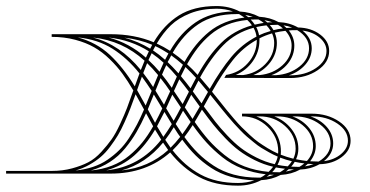

<svg xmlns="http://www.w3.org/2000/svg" viewBox="-151 -566 1207 626"><path d="M641.2 -321.2Q684 -326.5 713.5 -356.4Q743 -386.4 743 -426.1Q743 -441.9 736 -457.2Q713.3 -450.6 694.9 -441V-434.9Q694.9 -397.3 673.5 -366.7Q652.1 -336.1 617.6 -321.7ZM695.4 -321.2Q739.5 -325.6 769.7 -352.9Q799.8 -380.2 799.8 -417.4Q799.8 -443.2 779.7 -465.5Q762.7 -463.7 744.8 -459.4Q751.7 -442.7 751.7 -426.1Q751.7 -391.2 730.3 -363Q708.9 -334.8 674.8 -321.2ZM748.7 -320.8Q794.1 -323.9 825.4 -349Q856.6 -374.1 856.6 -408.7Q856.6 -444.1 818.2 -467.7H817.3Q799.4 -467.7 790.6 -466.8Q808.6 -444.1 808.6 -417.4Q808.6 -385.1 787.8 -359Q767 -333 733.4 -320.8ZM795.5 -320.4Q844.4 -320.4 878.9 -343.8Q913.5 -367.1 913.5 -399.9Q913.5 -424 891.4 -443Q869.3 -462 835.2 -466.3Q865.4 -441.9 865.4 -408.7Q865.4 -379.4 844.8 -355.6Q824.3 -331.7 791.1 -320.4ZM795.5 -311.6 580.4 -312.1 586.1 -321.7Q628.5 -328.2 657.3 -360.4Q686.2 -392.5 686.2 -434.9V-436.2Q641.2 -411.3 608.2 -370Q575.2 -328.7 540.2 -267Q546.3 -259.6 563.6 -238Q580.9 -216.3 587.8 -207.6Q594.8 -198.9 611 -179.9Q627.2 -160.8 637 -151.2Q646.9 -141.6 662.8 -126.5Q678.8 -111.5 691.9 -102.3Q705 -93.1 721.8 -82.8Q738.6 -72.6 755.7 -65.1Q755.7 -66.4 755.9 -68.6Q756.1 -70.8 756.1 -72.1Q756.1 -119.3 721.2 -153Q686.2 -186.6 638.1 -186.6V-195.4H865.4Q917 -195.4 954.5 -170Q992.1 -144.7 992.1 -107.1Q992.1 -75.6 962.6 -53.5Q933.1 -31.5 890.7 -30.6Q861.9 -14.4 827.4 -13.1Q799.8 2.2 764 4.4Q735.1 19.7 700.6 21.4Q666.1 39.3 625 39.3Q550.3 39.3 497.6 10.9Q444.9 -17.5 403.8 -69.1Q326 0 209.8 0H-131.1V-8.7H17.5Q53.3 -8.7 83.9 -17Q114.5 -25.3 136.8 -36.9Q159.1 -48.5 179.4 -70.8Q199.7 -93.1 212.8 -111.7Q226 -130.2 240.6 -161.7Q255.2 -193.2 263.1 -213.9Q271 -234.7 283.7 -271Q265.3 -302.4 248 -326Q230.8 -349.7 206.5 -373.3Q182.3 -396.9 155.8 -411.9Q129.4 -427 94 -436.4Q58.6 -445.8 17.5 -445.8V-454.5H209.8Q287.2 -454.5 350.1 -428.3Q383.3 -484.7 432 -515.5Q480.8 -546.3 555.1 -546.3Q596.2 -546.3 630.7 -528.4Q665.2 -526.7 694.1 -511.4Q729.9 -509.2 757.4 -493.9Q792 -492.6 820.8 -476.4Q863.2 -475.5 892.7 -453.5Q922.2 -431.4 922.2 -399.9Q922.2 -362.3 884.6 -337Q847 -311.6 795.5 -311.6ZM95.3 -10.1Q125.9 -13.1 152.1 -21.9Q178.3 -30.6 199.3 -45Q220.3 -59.4 237.5 -76.3Q254.8 -93.1 269.7 -116Q284.5 -139 295.7 -160.2Q306.8 -181.4 318.6 -208.9L291.1 -258.7Q281 -230.8 273.8 -212Q266.6 -193.2 255.2 -167.8Q243.9 -142.5 233.4 -125Q222.9 -107.5 208 -87.6Q193.2 -67.7 177.2 -54.2Q161.3 -40.6 140.3 -28.8Q119.3 -17 95.3 -10.1ZM608.4 -528.8Q583.5 -537.6 555.1 -537.6Q507 -537.6 469 -522.5Q430.9 -507.4 406 -483.4Q381.1 -459.4 360.1 -424Q382.9 -413.5 403.4 -400.3Q437.9 -459.4 486.5 -492.8Q535 -526.2 608.4 -528.8ZM628.5 -520.1H620.6Q545 -520.1 495.8 -487.1Q446.7 -454.1 412.2 -394.2Q431.4 -381.1 450.6 -364.1Q485.1 -425.3 531.2 -462.6Q577.4 -500 646 -508.7Q638.1 -514.4 628.5 -520.1ZM648.6 -517.5Q654.3 -513.5 658.2 -510.1Q667.8 -510.9 673.1 -510.9Q659.1 -515.7 648.6 -517.5ZM145.1 -10.1Q182.7 -13.5 213.9 -25.8Q245.2 -38 269.7 -58.1Q294.1 -78.2 312.7 -101.2Q331.3 -124.1 348.3 -154.3L325.2 -196.7Q309.4 -161.7 293.9 -135.1Q278.4 -108.4 257 -82.4Q235.6 -56.4 207.4 -38Q179.2 -19.7 145.1 -10.1ZM711.1 -500.4Q714.6 -497.8 720.7 -492.6Q723.3 -493 729 -493.2Q734.7 -493.4 737.3 -493.4Q726 -497.4 711.1 -500.4ZM691.9 -502.6H686.2Q672.6 -502.6 666.5 -502.2Q675.3 -492.6 679.6 -485.6Q697.1 -489.5 708.9 -491.3Q702.8 -496.5 691.9 -502.6ZM655.2 -500.9Q618.9 -497.4 588.7 -485.1Q558.6 -472.9 535 -452.8Q511.4 -432.7 493.7 -409.7Q476 -386.8 458.9 -356.6Q478.1 -339.2 493.4 -321.7Q528.8 -385.1 569.7 -425.7Q610.6 -466.3 670.5 -483.4Q663.5 -493.4 655.2 -500.9ZM195.4 -10.5Q304.6 -21.4 374.6 -110.6Q370.2 -117.1 354.5 -143.4Q324.7 -92.7 286.7 -59Q248.7 -25.3 195.4 -10.5ZM773.2 -483.4Q778.4 -479.5 783.2 -474.7L801.6 -476Q787.6 -481.6 773.2 -483.4ZM755.2 -485.1H751.7Q743.4 -485.1 728.6 -484.3Q736 -476.4 740.8 -467.7Q755.2 -471.6 771.4 -473.3Q764 -480.3 755.2 -485.1ZM675.7 -475.5Q617.1 -459.4 576.9 -418.5Q536.7 -377.6 501.3 -313.4L532.8 -276.2Q568.2 -338.3 602.9 -380Q637.7 -421.8 685.3 -446.7Q683.6 -460.7 675.7 -475.5ZM684.4 -477.7Q691 -465.5 693.6 -451Q708.9 -458.5 731.6 -465Q725.1 -476 717.7 -483.4Q698.9 -481.2 684.4 -477.7ZM245.6 -10.5Q333.9 -19.2 397.3 -76.9Q394.2 -81.3 380.7 -101Q324.3 -32.3 245.6 -10.5ZM295.9 -272.3 323.9 -222 343.5 -269.7Q329.1 -292 311.6 -316ZM288.5 -284.5 303.8 -326.5Q264 -376.7 215.9 -407.1Q167.8 -437.5 102.3 -444.1Q163.9 -427.4 207.2 -387Q250.4 -346.6 288.5 -284.5ZM330.9 -209.4 354.5 -165.6Q368 -191 378.1 -212.4L350.5 -257.9ZM361 -154.3Q367.6 -142.5 381.6 -119.8Q395.1 -138.5 409.1 -161.3L385.1 -201Q369.3 -169.6 361 -154.3ZM387.7 -110.1Q399 -92.7 405.2 -84.4Q420 -98.8 436.6 -119.8Q433.1 -124.1 429.6 -129.4Q426.1 -134.6 422 -141.2Q417.8 -147.7 415.6 -151.2Q402.5 -129.4 387.7 -110.1ZM411.7 -76Q451.5 -24.9 502.4 2.8Q553.3 30.6 625 30.6Q653.4 30.6 678.3 21.9Q636.8 20.5 601.2 10.3Q565.6 0 537.2 -18.8Q508.7 -37.6 486.7 -59.4Q464.6 -81.3 443.2 -110.6Q426.6 -90.5 411.7 -76ZM316 -327.8Q336.1 -301.6 348.3 -282.3L364.5 -321.2Q345.7 -344 328.7 -360.1Q321.2 -341.8 316 -327.8ZM308.1 -337.8Q316 -358 320.4 -368Q248.3 -433.6 152.5 -443.6Q240.4 -420.5 308.1 -337.8ZM355.8 -270.5 383.7 -224.7 403.8 -268.4Q391.2 -287.6 372.4 -311.2ZM390.7 -212.8 415.2 -172.2Q427.4 -193.2 438.8 -215.5L410.8 -257.4ZM421.8 -161.7Q428.8 -150.3 443.6 -128.5Q453.2 -141.2 470.7 -168.3L445.8 -205Q432.3 -179.2 421.8 -161.7ZM450.2 -119.3Q472 -89.2 494.5 -66.9Q517 -44.6 545.9 -25.6Q574.7 -6.6 611.2 3.3Q647.7 13.1 690.6 13.1H698.4Q705.9 9.6 715.5 2.2Q674 -2.6 638.3 -16.6Q602.7 -30.6 573.9 -53.5Q545 -76.5 522.7 -101Q500.4 -125.4 477.3 -158.2Q463.7 -136.8 450.2 -119.3ZM718.5 10.5Q728.6 8.7 742.6 3.9Q732.5 3.9 727.7 3.5Q724.7 6.1 718.5 10.5ZM333 -370.2Q353.1 -351.4 369.3 -332.2Q379.4 -355.8 382.4 -361.5Q364.5 -378.1 343.5 -392.5ZM324.7 -378.1Q330.9 -392 334.4 -398.6Q276.2 -435.8 203.2 -443.6Q270.1 -426.1 324.7 -378.1ZM377.2 -322.6Q392.5 -303.8 409.1 -279.7L425.7 -316.4Q409.5 -336.1 391.2 -353.6Q382.9 -336.5 377.2 -322.6ZM416.1 -269.2 444.5 -226.8 465 -267Q448.4 -289.3 433.6 -307.3ZM451.5 -215.9 476.8 -178.3 500.4 -218.5 472.5 -257ZM483.8 -168.3Q507.9 -133.7 529.7 -109Q551.6 -84.4 580.9 -60.8Q610.1 -37.2 646.2 -23.4Q682.3 -9.6 724.7 -5.7Q733.4 -14 739.5 -22.3Q708 -29.7 679.2 -44.1Q650.3 -58.6 628.5 -75Q606.6 -91.3 583.5 -115.6Q560.3 -139.9 544.4 -159.7Q528.4 -179.6 507.4 -208.5ZM736.5 -4.8Q743 -4.4 756.1 -4.4H761.8Q767.9 -7.9 778.4 -15.7Q753.9 -18.8 748.7 -20.1Q742.6 -10.9 736.5 -4.8ZM781 -6.6Q795.9 -9.6 807.3 -13.5Q801.1 -13.5 790.6 -14.4Q784.5 -9.2 781 -6.6ZM347.9 -401.7Q367.1 -389 387.2 -371.1Q394.2 -385.1 398.2 -391.6Q374.6 -406.9 355.3 -415.6ZM338.7 -407.3 345.3 -420Q303.8 -437.5 254.4 -443.2Q299.8 -430.9 338.7 -407.3ZM395.5 -363.6Q410.4 -349.7 430.9 -326.9Q441.9 -348.8 445.4 -354.9Q425.7 -372.4 407.3 -385.5Q405.6 -382 401.7 -374.6Q397.7 -367.1 395.5 -363.6ZM438.8 -317.7Q456.7 -296.3 470.3 -278L488.2 -312.1Q474.7 -327.4 453.7 -347.5Q448.4 -337.8 438.8 -317.7ZM477.7 -267.9 506.1 -229 527.1 -266.2 496.1 -303.3ZM513.5 -219Q535.8 -188.8 550.9 -169.4Q566 -149.9 589.6 -124.8Q613.2 -99.7 634.4 -83.5Q655.6 -67.3 684.4 -52.7Q713.3 -38 744.8 -30.6Q752.2 -43.7 754.4 -55.5Q739.9 -61.6 726.2 -69.3Q712.4 -76.9 700.8 -84.1Q689.2 -91.3 676.1 -102.3Q663 -113.2 653.8 -120.8Q644.7 -128.5 631.8 -142Q618.9 -155.6 611.7 -163.5Q604.5 -171.3 591.6 -186.8Q578.7 -202.4 572.8 -209.6Q566.9 -216.8 553.3 -233.8Q539.8 -250.9 534.5 -257ZM753.9 -28.4Q766.6 -25.8 787.2 -23.6Q795 -31.5 800.7 -40.2Q781.9 -44.6 762.7 -52Q760.1 -40.2 753.9 -28.4ZM798.5 -22.7Q813.4 -21.9 821.7 -21.9H825.2Q834.4 -27.5 841.3 -33.2Q825.2 -35 809.9 -38.5Q805.5 -30.6 798.5 -22.7ZM843.1 -23.6Q857.1 -25.3 871.1 -31Q868 -31.5 861.9 -31.5Q855.8 -31.5 852.7 -31.9Q848.3 -27.5 843.1 -23.6ZM684.4 -186.6Q719.8 -173.1 742.4 -141.8Q764.9 -110.6 764.9 -72.1Q764.9 -65.1 764.4 -61.6Q784.5 -53.8 805.5 -48.5Q812.9 -64.2 812.9 -80.9Q812.9 -124.6 778 -155.6Q743 -186.6 694.9 -186.6ZM743 -186.6Q777.5 -173.5 799.6 -144.9Q821.7 -116.3 821.7 -80.9Q821.7 -62.9 814.2 -46.8Q836.5 -42.4 849.7 -41.1Q869.8 -63.4 869.8 -89.6Q869.8 -129.8 835.2 -158.2Q800.7 -186.6 751.7 -186.6ZM802 -186.6Q836.1 -174.4 857.3 -148.2Q878.5 -121.9 878.5 -89.6Q878.5 -63.4 860.1 -40.2Q877.6 -39.3 887.2 -39.3H888.1Q926.6 -62.9 926.6 -98.3Q926.6 -134.6 892 -160.6Q857.5 -186.6 808.6 -186.6ZM861 -186.6Q894.2 -175.3 914.8 -151.7Q935.3 -128.1 935.3 -98.3Q935.3 -65.1 905.2 -40.6Q939.2 -45 961.3 -64Q983.4 -83 983.4 -107.1Q983.4 -139.9 948.9 -163.2Q914.3 -186.6 865.4 -186.6Z"/></svg>

Font: FoglihtenBPS01
Style: Regular
Weight: 500
Version: Version 0.75